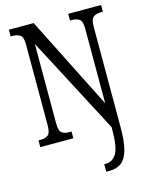

<svg xmlns="http://www.w3.org/2000/svg" viewBox="-138 -801 883 1128"><g transform="rotate(-15 304.0 -237.0)"><path d="M365 240V194H375Q417 194 440 154.5Q463 115 463 10V-5L154 -594V-113Q154 -66 169.5 -53.5Q185 -41 213 -41H229V0H28V-41H40Q69 -41 86 -53.5Q103 -66 103 -113V-605Q103 -649 86 -661Q69 -673 43 -673H28V-714H179L463 -150V-605Q463 -649 446.5 -661Q430 -673 403 -673H389V-714H589V-673H574Q547 -673 530.5 -660Q514 -647 514 -601V8Q514 96 500 146.5Q486 197 457.5 218.5Q429 240 384 240Z"/></g></svg>

Font: Noto Serif Lao ExtraCondensed
Style: Regular
Weight: 400
Width: 2
Designer: Monotype Design Team
Foundry: Monotype Imaging Inc.
Version: Version 2.003; ttfautohint (v1.8.4.7-5d5b)